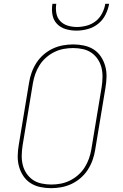

<svg xmlns="http://www.w3.org/2000/svg" viewBox="-20 -975 640 1003"><path d="M247 8Q218 8 190 2Q162 -4 139.5 -18.5Q117 -33 102 -55.5Q87 -78 79.5 -104.5Q72 -131 72.5 -160Q73 -189 78 -218L132 -544Q136 -570 145.5 -596.5Q155 -623 170.5 -647Q186 -671 208 -690Q230 -709 255.5 -721Q281 -733 308.5 -738Q336 -743 362 -743Q391 -743 419 -737Q447 -731 469.5 -716.5Q492 -702 507 -679.5Q522 -657 529.5 -630.5Q537 -604 536.5 -575Q536 -546 531 -517L477 -191Q473 -165 463.5 -138.5Q454 -112 438.5 -88Q423 -64 401 -45Q379 -26 353.5 -14Q328 -2 300.5 3Q273 8 247 8ZM248 -11Q272 -11 296.5 -15.5Q321 -20 344.5 -31.5Q368 -43 388 -60.5Q408 -78 422 -100Q436 -122 444.5 -146Q453 -170 457 -194L511 -520Q515 -546 515.5 -572Q516 -598 510 -622Q504 -646 490.5 -666Q477 -686 457.5 -699.5Q438 -713 413 -718.5Q388 -724 362 -724Q338 -724 313 -719.5Q288 -715 264.5 -703.5Q241 -692 221 -674.5Q201 -657 187 -635Q173 -613 164.5 -589Q156 -565 152 -541L98 -215Q94 -189 93.5 -163Q93 -137 99 -113Q105 -89 118.5 -69Q132 -49 151.5 -35.5Q171 -22 196.5 -16.5Q222 -11 248 -11ZM379 -815Q350 -815 323 -823Q296 -831 277.5 -850.5Q259 -870 254 -898Q249 -926 254 -955H274Q270 -930 274.5 -905.5Q279 -881 295 -864.5Q311 -848 334 -841Q357 -834 382 -834Q407 -834 433 -841Q459 -848 480 -864.5Q501 -881 513.5 -905.5Q526 -930 530 -955H550Q545 -926 531 -898Q517 -870 492.5 -850.5Q468 -831 438 -823Q408 -815 379 -815Z"/></svg>

Font: Iosevka Etoile Thin
Style: Italic
Weight: 100
Italic angle: -9°
Designer: Belleve Invis
Foundry: Belleve Invis
Version: Version 22.1.2; ttfautohint (v1.8.4)